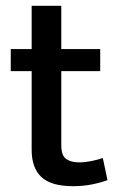

<svg xmlns="http://www.w3.org/2000/svg" viewBox="-20 -641 410 661"><path d="M325 -396H191V-141Q191 -106 207.5 -94Q224 -82 252 -82Q272 -82 294.5 -86.5Q317 -91 334 -97L350 -21Q330 -13 298.5 -6.5Q267 0 232 0Q156 0 122.5 -31.5Q89 -63 89 -125V-396H17V-472H89V-621H191V-472H325Z"/></svg>

Font: Ek Mukta Medium
Style: Regular
Weight: 500
Designer: Girish Dalvi and Yashodeep Gholap
Foundry: Ek Type
Version: Version 2.538;PS 1.002;hotconv 16.6.51;makeotf.lib2.5.65220;